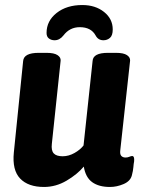

<svg xmlns="http://www.w3.org/2000/svg" viewBox="-20 -735 560 763"><path d="M155 8Q92 8 60 -25.5Q28 -59 35 -129L72 -493Q75 -525 134 -525H165Q195 -525 208.5 -516Q222 -507 221 -494L186 -163Q183 -137 193.5 -125.5Q204 -114 229 -114Q253 -114 276 -127Q299 -140 312 -157L348 -493Q350 -525 409 -525H441Q471 -525 484.5 -516Q498 -507 497 -494L458 -138Q456 -122 462 -115.5Q468 -109 479 -109Q487 -109 494 -112Q501 -115 505 -115Q515 -115 513 -94Q511 -84 510 -70.5Q509 -57 504 -38Q498 -15 471 -3.5Q444 8 417 8Q373 8 346.5 -11Q320 -30 313 -73Q287 -42 244.5 -17Q202 8 155 8ZM307 -715Q359 -715 393.5 -687.5Q428 -660 428 -618Q428 -594 417 -584.5Q406 -575 391 -575Q370 -575 360 -594Q342 -627 297 -627Q257 -627 232 -594Q217 -575 197 -575Q184 -575 174.5 -582Q165 -589 165 -604Q165 -652 205 -683.5Q245 -715 307 -715Z"/></svg>

Font: Asap Semi Condensed Semi Condensed Regular
Style: Bold Italic
Weight: 700
Width: 4
Italic angle: -6°
Designer: Pablo Cosgaya
Foundry: Omnibus-Type
Version: Version 3.001; ttfautohint (v1.8.4.7-5d5b)